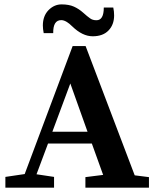

<svg xmlns="http://www.w3.org/2000/svg" viewBox="-20 -868 713 888"><path d="M668.9 0H375V-48.8L457 -59.1L404.8 -204.1H202.1L148.9 -62L230 -49.8V0H4.9V-49.8L94.2 -63L315.9 -654.8H376L603 -57.1L668.9 -48.8ZM384.8 -258.8 305.2 -481.9 222.2 -258.8ZM507.8 -796.9Q507.8 -753.9 481.9 -727.1Q456.1 -700.2 408.7 -700.2Q361.3 -700.2 314 -746.1Q285.2 -774.9 263.2 -774.9Q225.1 -774.9 226.1 -714.8H182.1Q178.2 -734.4 178.2 -750Q178.2 -793.9 204.1 -820.8Q230.5 -847.7 264.6 -847.7Q298.8 -847.7 321.8 -837.4Q344.7 -827.1 364.3 -809.6Q383.8 -792 396.5 -783.2Q408.2 -774.4 425.8 -774.4Q460 -773.9 460 -833H503.9Q507.8 -815.4 507.8 -796.9Z"/></svg>

Font: SourceSerifPro-Bold
Style: Bold
Weight: 700
Designer: Frank Grießhammer
Foundry: Adobe Systems Incorporated
Version: Version 1.014;PS Version 1.0;hotconv 1.0.73;makeotf.lib2.5.5